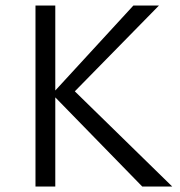

<svg xmlns="http://www.w3.org/2000/svg" viewBox="-20 -678 655 698"><path d="M181 -324V0H109V-658H181V-349L465 -658H558L252 -346L606 0H497Z"/></svg>

Font: LXGW Bright TC
Style: Regular
Weight: 400
Designer: Christian Thalmann (Catharsis Fonts)
Foundry: LXGW / Christian Thalmann (Catharsis Fonts) / Fontworks Inc.
Version: Version 5.501